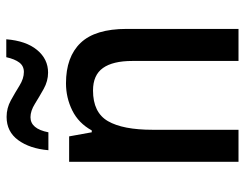

<svg xmlns="http://www.w3.org/2000/svg" viewBox="-104 -675 779 611"><g transform="rotate(-90 285.5 -369.5)"><path d="M326 -549Q410 -549 454.5 -502.5Q499 -456 499 -356V0H397V-338Q397 -400 374.5 -431.5Q352 -463 303 -463Q233 -463 205.5 -415.5Q178 -368 178 -273V0H76V-539H157L170 -467H176Q199 -509 239.5 -529Q280 -549 326 -549ZM113 -605Q118 -664 145 -701Q172 -738 219 -738Q247 -738 271.5 -724.5Q296 -711 318.5 -697Q341 -683 362 -683Q381 -683 392 -697.5Q403 -712 409 -739H466Q461 -676 432 -641Q403 -606 360 -606Q333 -606 308 -620Q283 -634 260.5 -648Q238 -662 218 -662Q181 -662 170 -605Z"/></g></svg>

Font: Noto Sans Tamil SemiCondensed Medium
Style: Regular
Weight: 500
Width: 4
Designer: Jelle Bosma - Monotype Design Team
Foundry: Monotype Imaging Inc.
Version: Version 2.004; ttfautohint (v1.8.4.7-5d5b)